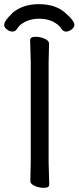

<svg xmlns="http://www.w3.org/2000/svg" viewBox="-39 -894 378 924"><path d="M198 -6Q198 10 172 10Q152 10 131 2Q107 -7 107 -24L109 -113V-595L106 -701Q106 -717 132 -717Q152 -717 173 -709Q197 -700 197 -683L195 -594V-112ZM-19 -773Q-19 -794 20 -830V-831Q70 -874 148 -874Q226 -874 272.5 -834.5Q319 -795 319 -774Q319 -763 306 -752.5Q293 -742 279 -742Q265 -742 257 -755Q244 -776 215.5 -790Q187 -804 149.5 -804Q112 -804 84 -790Q56 -777 43 -755Q35 -742 21 -742Q7 -742 -6 -752.5Q-19 -763 -19 -773Z"/></svg>

Font: Moon Stars Kai
Style: Bold
Weight: 700
Designer: GuiWonder
Version: Version 1.101